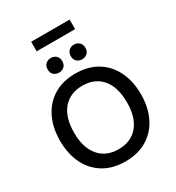

<svg xmlns="http://www.w3.org/2000/svg" viewBox="-251 -1247 1295 1410"><g transform="rotate(-30 396.0 -542.0)"><path d="M53 -360Q53 -470 94 -554Q135 -638 212 -685Q289 -732 396 -732Q503 -732 580 -685Q657 -638 698 -554Q739 -470 739 -360Q739 -250 698 -166Q657 -82 580 -35Q503 12 396 12Q288 12 211 -35Q134 -82 93.5 -166Q53 -250 53 -360ZM172 -360Q172 -231 232 -161Q292 -91 396 -91Q501 -91 560.5 -161Q620 -231 620 -360Q620 -489 560.5 -559Q501 -629 396 -629Q292 -629 232 -559Q172 -489 172 -360ZM494 -797Q468 -797 450 -813Q432 -829 432 -859Q432 -888 450 -904.5Q468 -921 494 -921Q520 -921 538 -904.5Q556 -888 556 -859Q556 -829 538 -813Q520 -797 494 -797ZM298 -797Q272 -797 254 -813Q236 -829 236 -859Q236 -888 254 -904.5Q272 -921 298 -921Q324 -921 342 -904.5Q360 -888 360 -859Q360 -829 342 -813Q324 -797 298 -797ZM233 -1096H559V-1015H233Z"/></g></svg>

Font: Kufam Medium
Style: Regular
Weight: 500
Designer: Wael Morcos, Artur Schmal
Foundry: Original Type
Version: Version 1.300; ttfautohint (v1.8.3)